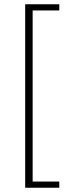

<svg xmlns="http://www.w3.org/2000/svg" viewBox="-20 -728 319 900"><path d="M98 152V-708H258V-679H133V123H258V152Z"/></svg>

Font: TypoPRO Source Sans Pro
Style: Regular
Weight: 300
Designer: Paul D. Hunt
Foundry: Adobe Systems Incorporated
Version: Version 2.020;PS 2.000;hotconv 1.0.86;makeotf.lib2.5.63406